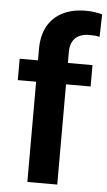

<svg xmlns="http://www.w3.org/2000/svg" viewBox="-54 -796 464 831"><g transform="rotate(5 178.0 -380.0)"><path d="M227.1 0H97.2V-577.1Q97.2 -636.7 120.1 -677.5Q143.1 -718.3 185.5 -739.3Q228 -760.3 285.6 -760.3Q304.7 -760.3 322 -757.8Q339.4 -755.4 356.4 -751L354 -652.8Q344.7 -655.3 333.7 -656.2Q322.8 -657.2 309.6 -657.2Q283.2 -657.2 264.6 -647.9Q246.1 -638.7 236.6 -620.8Q227.1 -603 227.1 -577.1ZM334 -528.3V-435.5H17.6V-528.3Z"/></g></svg>

Font: Roboto SemiBold
Style: Regular
Weight: 600
Designer: Christian Robertson
Foundry: Google
Version: Version 3.009; 2024